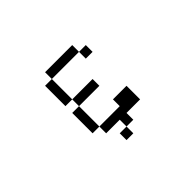

<svg xmlns="http://www.w3.org/2000/svg" viewBox="-125 -906 1250 1250"><g transform="rotate(-45 500.0 -281.0)"><path d="M562.5 -312.5V-375H375V-312.5H312.5V-125H375V-62.5H500V0H437.5V62.5H500V0H562.5V-62.5H687.5Q687.5 -62.5 687.5 -187.5H562.5V-125H375V-312.5ZM687.5 -500V-562.5H625V-500ZM375 -375V-562.5H312.5V-375ZM375 -562.5H625V-625H375Z"/></g></svg>

Font: Unifont
Style: Regular
Weight: 500
Version: Version 15.1.04